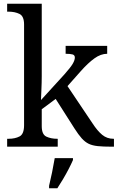

<svg xmlns="http://www.w3.org/2000/svg" viewBox="-20 -780 626 1021"><path d="M18 0V-42H26Q60 -42 84 -54.5Q108 -67 108 -114V-650Q108 -694 83.5 -706Q59 -718 26 -718H18V-760H202V-374Q202 -361 201.5 -340Q201 -319 200 -298Q199 -277 198.5 -262.5Q198 -248 198 -248L323 -385Q355 -421 366.5 -440.5Q378 -460 378 -474Q378 -487 366 -490.5Q354 -494 329 -494V-536H550V-494Q516 -494 482 -469.5Q448 -445 409 -401L339 -322L472 -124Q498 -84 523.5 -63Q549 -42 583 -42H586V0H572Q529 0 500 -3Q471 -6 451.5 -15.5Q432 -25 414.5 -44.5Q397 -64 376 -97L276 -254L202 -199V-109Q202 -65 226.5 -53.5Q251 -42 284 -42H287V0ZM241 208Q249 175 257 136Q265 97 271 61H368V71Q359 92 345 119Q331 146 315 173Q299 200 285 221H241Z"/></svg>

Font: Noto Serif Yezidi
Style: Regular
Weight: 400
Designer: Dalton Maag Ltd
Foundry: Dalton Maag Ltd
Version: Version 1.001; ttfautohint (v1.8.4.7-5d5b)